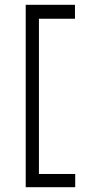

<svg xmlns="http://www.w3.org/2000/svg" viewBox="-20 -690 390 799"><path d="M87 89V-670H292V-612H142V34H293V89Z"/></svg>

Font: Inconsolata ExtraCondensed
Style: Regular
Weight: 400
Width: 2
Monospace: yes
Designer: Raph Levien, Cyreal, Brenton Simpson
Foundry: Raph Levien, Cyreal, Google
Version: Version 3.000; ttfautohint (v1.8.2.53-6de2)